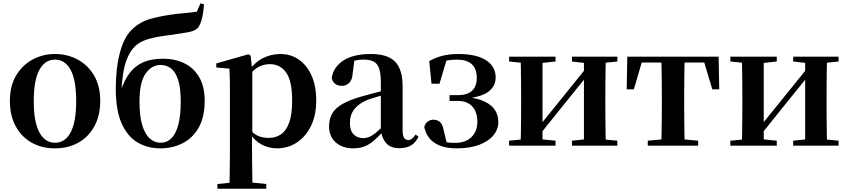

<svg xmlns="http://www.w3.org/2000/svg" viewBox="-20 -877 5107 1156"><path d="M311 16.2Q231.7 16.2 170.5 -18.3Q109.3 -52.8 74.5 -117Q39.6 -181.2 39.6 -269.8Q39.6 -359.1 76.8 -422Q114 -484.9 175.9 -518.4Q237.8 -551.9 311 -551.9Q385.1 -551.9 447.1 -518.8Q509 -485.6 546.2 -422.7Q583.4 -359.8 583.4 -269.8Q583.4 -180.5 548 -116.3Q512.6 -52 451.4 -17.9Q390.2 16.2 311 16.2ZM311 -17.5Q372 -17.5 405.4 -80.1Q438.7 -142.6 438.7 -268.1Q438.7 -394.2 405.4 -456.1Q372 -518 311 -518Q250.7 -518 217 -456.1Q183.2 -394.2 183.2 -268.1Q183.2 -142.6 217 -80.1Q250.7 -17.5 311 -17.5Z M945.7 16.2Q867.9 16.2 807.3 -19.9Q746.8 -56 712 -134.8Q677.1 -213.7 677.1 -342.3Q677.1 -469.2 703.4 -565.2Q729.7 -661.1 781.7 -706.3Q824.6 -745.2 877.4 -761Q930.3 -776.7 1002.5 -787.7Q1041.1 -794 1085.3 -797.6Q1129.5 -801.3 1165.3 -806.6L1187 -856.9L1207.9 -851.7Q1205 -800.9 1195.8 -764.4Q1186.5 -727.9 1171.1 -709Q1152.7 -690.2 1112.9 -683Q1073 -675.9 1017.9 -667.9Q966.4 -661.9 929.3 -655.1Q892.2 -648.4 864.3 -639.1Q836.4 -629.8 811.8 -613.6Q768.3 -583.9 742.4 -516.7Q716.4 -449.4 710.7 -322.6L705.2 -324.6Q728.1 -395.2 761.7 -438.8Q795.3 -482.3 844.1 -502.9Q893 -523.4 960 -523.4Q1036.3 -523.4 1092.9 -494.4Q1149.5 -465.5 1180.9 -409.4Q1212.4 -353.3 1212.4 -272Q1212.4 -170.9 1175.4 -107.2Q1138.4 -43.5 1077.8 -13.7Q1017.3 16.2 945.7 16.2ZM947.9 -17.5Q985.2 -17.5 1012.2 -44.5Q1039.2 -71.6 1053.7 -126.5Q1068.1 -181.4 1068.1 -264.3Q1068.1 -345.1 1053.1 -393.8Q1038.1 -442.4 1010.5 -464.2Q983 -486 946.4 -486Q893.4 -486 856.6 -433.9Q819.8 -381.8 819.8 -266Q819.8 -178.6 836.3 -123.8Q852.8 -68.9 881.8 -43.2Q910.8 -17.5 947.9 -17.5Z M1288.9 259.3V230.8L1398 220.1H1477.4L1583.1 230.8V259.3ZM1361.4 259.3Q1362.4 217.3 1362.9 174.2Q1363.4 131 1363.9 89.9Q1364.4 48.8 1364.4 13.8V-308.7Q1364.4 -358.5 1363.9 -393Q1363.4 -427.5 1361.4 -463.8L1282.2 -470.7V-495.2L1476.2 -550.4L1489.2 -540.9L1497.8 -460.8L1499.1 -455V-75.6L1497.4 -63V13Q1497.4 47.8 1497.9 89.3Q1498.4 130.8 1498.9 174Q1499.4 217.3 1500.4 259.3ZM1647.1 16.2Q1599 16.2 1555.7 -6.7Q1512.4 -29.6 1476.3 -82.3H1464.1L1482.6 -97.8Q1510.5 -67.8 1537.5 -57.3Q1564.6 -46.7 1599.1 -46.7Q1639.7 -46.7 1671.3 -67.9Q1702.8 -89.1 1720.9 -138.2Q1739 -187.4 1739 -270.1Q1739 -389.4 1702.9 -440.1Q1666.8 -490.8 1604.6 -490.8Q1573.3 -490.8 1543.4 -477.5Q1513.5 -464.2 1476 -421.1L1461.1 -437.5H1469.5Q1507.3 -497.6 1558.7 -524.8Q1610.1 -551.9 1667.6 -551.9Q1729.4 -551.9 1777.9 -519.1Q1826.5 -486.2 1855.2 -423.5Q1883.9 -360.9 1883.9 -271.4Q1883.9 -182.3 1852 -117.9Q1820.1 -53.5 1766.7 -18.6Q1713.3 16.2 1647.1 16.2Z M2104.6 16.2Q2042.2 16.2 2001.8 -19.4Q1961.3 -54.9 1961.3 -117.6Q1961.3 -161.2 1980 -193.6Q1998.7 -226.1 2043.1 -251.5Q2087.6 -277 2163.4 -297.9Q2202.8 -309.4 2252.4 -322Q2302 -334.6 2342 -344.4V-318.9Q2302 -308.9 2262 -297.6Q2221.9 -286.4 2195.1 -276.7Q2141.3 -254.9 2114.1 -220.6Q2086.8 -186.4 2086.8 -135.9Q2086.8 -90.4 2109.1 -67.9Q2131.3 -45.3 2168 -45.3Q2184.3 -45.3 2202.7 -52.6Q2221.1 -59.9 2245.4 -79.7Q2269.8 -99.4 2303.3 -135.5L2318.8 -82.4H2283.7Q2254.6 -50.6 2229.2 -28.7Q2203.7 -6.8 2174.4 4.7Q2145 16.2 2104.6 16.2ZM2384.1 15.2Q2332.6 15.2 2305.9 -14.2Q2279.2 -43.6 2272.9 -94V-96.5V-381.4Q2272.9 -434.7 2262.8 -464.5Q2252.7 -494.3 2229.6 -506.3Q2206.5 -518.3 2168 -518.3Q2142.4 -518.3 2115.3 -512.2Q2088.2 -506.1 2051.8 -491.2L2114.1 -516.3L2103.9 -439.2Q2101.3 -395.9 2082.6 -378Q2063.8 -360.2 2038.3 -360.2Q1989.1 -360.2 1977.2 -406.5Q1986.9 -473.5 2047.4 -512.7Q2107.9 -551.9 2213.1 -551.9Q2313.4 -551.9 2358.7 -505.9Q2404.1 -459.8 2404.1 -356.2V-94.8Q2404.1 -60.3 2412.8 -47Q2421.6 -33.8 2437.7 -33.8Q2449.3 -33.8 2459.3 -40.9Q2469.3 -48.1 2482.7 -67.2L2499.9 -53.4Q2482 -17.5 2454.2 -1.1Q2426.4 15.2 2384.1 15.2Z M2730.1 16.2Q2647.7 16.2 2597.8 -16Q2547.8 -48.1 2534.4 -112.4Q2540.1 -134.9 2556 -145.6Q2571.9 -156.4 2588.8 -156.4Q2610.8 -156.4 2627.8 -143.2Q2644.7 -130.1 2651.1 -93.6L2672.7 -3.9L2616 -34.8Q2644.1 -24.4 2666.1 -20.6Q2688 -16.9 2720.4 -16.9Q2783.2 -16.9 2818.6 -51.5Q2854.1 -86.1 2854.1 -145.1Q2854.1 -178.6 2842.3 -207Q2830.5 -235.3 2804.2 -252.4Q2778 -269.4 2734.9 -269.4H2686.7V-304.1H2734.1Q2794.9 -304.1 2823.2 -331.7Q2851.4 -359.2 2850.6 -411.2Q2849.6 -464.1 2819.6 -491Q2789.6 -518 2731.1 -518Q2694.9 -518 2667 -512Q2639.1 -505.9 2610.5 -491L2670.3 -522L2626.2 -372.8H2578L2564.5 -509.7Q2606.4 -532.4 2648.3 -542.2Q2690.3 -551.9 2739.9 -551.9Q2847.5 -551.9 2905.5 -514.9Q2963.6 -477.8 2964.3 -411.7Q2965 -361.1 2923.6 -327.2Q2882.2 -293.2 2781 -283.6L2782.3 -294.5Q2856.3 -286.1 2899.6 -264.7Q2942.9 -243.3 2961.6 -212.2Q2980.3 -181.1 2980.3 -142.8Q2980.3 -98 2950.6 -62Q2920.9 -26.1 2864.8 -4.9Q2808.7 16.2 2730.1 16.2Z M3045.2 0V-29.9L3154 -40.2H3222.4L3324.8 -29.9V0ZM3423.6 0V-29.9L3520.5 -40.2H3588.3L3697 -29.9V0ZM3113.9 0Q3115.6 -25.5 3116.1 -67.4Q3116.6 -109.4 3117.1 -154.7Q3117.6 -200 3117.6 -234.8V-301.2Q3117.6 -335.7 3117.1 -381Q3116.6 -426.4 3116.1 -468.7Q3115.6 -511 3113.9 -535.7H3246.4V0ZM3217.7 -51.6 3169.4 -77.8H3194.4L3353.6 -274.4L3524 -485.4L3571.7 -460.9H3547.5L3383.2 -257.7ZM3495.8 0V-535.7H3627.6Q3626.6 -511 3626.1 -468.7Q3625.6 -426.4 3625.1 -381Q3624.6 -335.7 3624.6 -301.2V-234.8Q3624.6 -200 3625.1 -154.7Q3625.6 -109.4 3626.1 -67.4Q3626.6 -25.5 3627.6 0ZM3045.2 -506.8V-535.7H3324.8V-506.8L3222.7 -495.5H3155ZM3423.6 -506.8V-535.7H3697V-506.8L3588.5 -495.5H3520.8Z M3753.2 -339.1 3756.8 -535.7H4306.8L4310.4 -339.1H4268.7L4210.1 -534.2L4276 -500.4H3787.6L3853.5 -534.2L3796.4 -339.1ZM3880.1 0V-29.9L3991.7 -40.2H4072.6L4183.5 -29.9V0ZM3961.2 0Q3962.2 -25.5 3963.1 -67.4Q3963.9 -109.4 3964.4 -154.7Q3964.9 -200 3964.9 -234.8V-301.2Q3964.9 -335.7 3964.4 -381Q3963.9 -426.4 3963.1 -468.7Q3962.2 -511 3961.2 -535.7H4102.4Q4101.4 -511 4100.9 -468.7Q4100.4 -426.4 4099.9 -381Q4099.4 -335.7 4099.4 -301.2V-234.8Q4099.4 -200 4099.9 -154.7Q4100.4 -109.4 4100.9 -67.4Q4101.4 -25.5 4102.4 0Z M4377.2 0V-29.9L4486 -40.2H4554.4L4656.8 -29.9V0ZM4755.6 0V-29.9L4852.5 -40.2H4920.3L5029 -29.9V0ZM4445.9 0Q4447.6 -25.5 4448.1 -67.4Q4448.6 -109.4 4449.1 -154.7Q4449.6 -200 4449.6 -234.8V-301.2Q4449.6 -335.7 4449.1 -381Q4448.6 -426.4 4448.1 -468.7Q4447.6 -511 4445.9 -535.7H4578.4V0ZM4549.7 -51.6 4501.4 -77.8H4526.4L4685.6 -274.4L4856 -485.4L4903.7 -460.9H4879.5L4715.2 -257.7ZM4827.8 0V-535.7H4959.6Q4958.6 -511 4958.1 -468.7Q4957.6 -426.4 4957.1 -381Q4956.6 -335.7 4956.6 -301.2V-234.8Q4956.6 -200 4957.1 -154.7Q4957.6 -109.4 4958.1 -67.4Q4958.6 -25.5 4959.6 0ZM4377.2 -506.8V-535.7H4656.8V-506.8L4554.7 -495.5H4487ZM4755.6 -506.8V-535.7H5029V-506.8L4920.5 -495.5H4852.8Z"/></svg>

Font: Noto Serif KR ExtraLight
Style: Regular
Weight: 200
Designer: Ryoko NISHIZUKA 西塚涼子 (kana & ideographs); Frank Grießhammer (Latin, Greek & Cyrillic); Wenlong ZHANG 张文龙 (bopomofo); San
Foundry: Adobe
Version: Version 2.002-H1;hotconv 1.1.0;makeotfexe 2.6.0